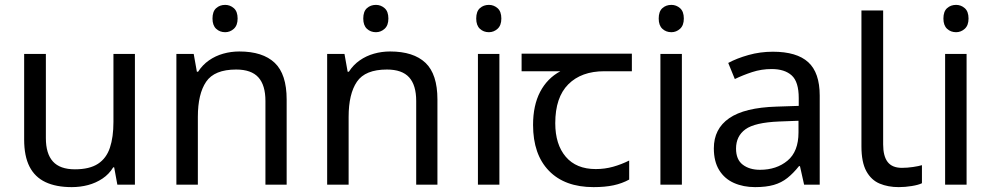

<svg xmlns="http://www.w3.org/2000/svg" viewBox="-20 -757 4067 787"><path d="M533 -536V0H461L448 -71H444Q427 -43 400 -25Q373 -7 341 1.5Q309 10 274 10Q210 10 166.5 -10.5Q123 -31 101 -74Q79 -117 79 -185V-536H168V-191Q168 -127 197 -95Q226 -63 287 -63Q347 -63 381.5 -85.5Q416 -108 430.5 -151.5Q445 -195 445 -257V-536Z M903 -737Q923 -737 938.5 -723.5Q954 -710 954 -681Q954 -653 938.5 -639Q923 -625 903 -625Q881 -625 866 -639Q851 -653 851 -681Q851 -710 866 -723.5Q881 -737 903 -737ZM961 -546Q1057 -546 1106 -499.5Q1155 -453 1155 -349V0H1068V-343Q1068 -408 1039 -440Q1010 -472 948 -472Q859 -472 825 -422Q791 -372 791 -278V0H703V-536H774L787 -463H792Q810 -491 836.5 -509.5Q863 -528 895 -537Q927 -546 961 -546Z M1521 -737Q1541 -737 1556.5 -723.5Q1572 -710 1572 -681Q1572 -653 1556.5 -639Q1541 -625 1521 -625Q1499 -625 1484 -639Q1469 -653 1469 -681Q1469 -710 1484 -723.5Q1499 -737 1521 -737ZM1579 -546Q1675 -546 1724 -499.5Q1773 -453 1773 -349V0H1686V-343Q1686 -408 1657 -440Q1628 -472 1566 -472Q1477 -472 1443 -422Q1409 -372 1409 -278V0H1321V-536H1392L1405 -463H1410Q1428 -491 1454.5 -509.5Q1481 -528 1513 -537Q1545 -546 1579 -546Z M2027 -536V0H1939V-536ZM1984 -737Q2004 -737 2019.5 -723.5Q2035 -710 2035 -681Q2035 -653 2019.5 -639Q2004 -625 1984 -625Q1962 -625 1947 -639Q1932 -653 1932 -681Q1932 -710 1947 -723.5Q1962 -737 1984 -737Z M2413 10Q2295 10 2230 -57Q2165 -124 2165 -245Q2165 -325 2194 -380.5Q2223 -436 2277 -465H2118V-537H2570V-465H2457Q2363 -465 2309.5 -411.5Q2256 -358 2256 -252Q2256 -165 2299 -114.5Q2342 -64 2422 -64Q2459 -64 2493 -73.5Q2527 -83 2559 -99V-21Q2530 -5 2495 2.5Q2460 10 2413 10Z M2775 -536V0H2687V-536ZM2732 -737Q2752 -737 2767.5 -723.5Q2783 -710 2783 -681Q2783 -653 2767.5 -639Q2752 -625 2732 -625Q2710 -625 2695 -639Q2680 -653 2680 -681Q2680 -710 2695 -723.5Q2710 -737 2732 -737Z M3148 -545Q3246 -545 3293 -502Q3340 -459 3340 -365V0H3276L3259 -76H3255Q3232 -47 3207.5 -27.5Q3183 -8 3151.5 1Q3120 10 3075 10Q3027 10 2988.5 -7Q2950 -24 2928 -59.5Q2906 -95 2906 -149Q2906 -229 2969 -272.5Q3032 -316 3163 -320L3254 -323V-355Q3254 -422 3225 -448Q3196 -474 3143 -474Q3101 -474 3063 -461.5Q3025 -449 2992 -433L2965 -499Q3000 -518 3048 -531.5Q3096 -545 3148 -545ZM3174 -259Q3074 -255 3035.5 -227Q2997 -199 2997 -148Q2997 -103 3024.5 -82Q3052 -61 3095 -61Q3163 -61 3208 -98.5Q3253 -136 3253 -214V-262Z M3664 10Q3620 10 3585.5 -4.5Q3551 -19 3531 -55.5Q3511 -92 3511 -157V-714H3600V-165Q3600 -117 3618.5 -93Q3637 -69 3677 -69Q3699 -69 3722.5 -72.5Q3746 -76 3759 -80V-6Q3745 1 3717.5 5.5Q3690 10 3664 10Z M3942 -536V0H3854V-536ZM3899 -737Q3919 -737 3934.5 -723.5Q3950 -710 3950 -681Q3950 -653 3934.5 -639Q3919 -625 3899 -625Q3877 -625 3862 -639Q3847 -653 3847 -681Q3847 -710 3862 -723.5Q3877 -737 3899 -737Z"/></svg>

Font: lbangla85
Style: Book
Weight: 400
Designer: Jelle Bosma - Monotype Design Team
Foundry: Monotype Imaging Inc.
Version: Version 2.003